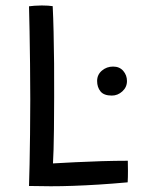

<svg xmlns="http://www.w3.org/2000/svg" viewBox="-20 -668 520 685"><path d="M83.5 -4.5Q84.5 -32 85.5 -80Q86.5 -128 87.2 -188.2Q88 -248.5 88 -313Q88 -377.5 87.2 -440.5Q86.5 -503.5 85.5 -556.8Q84.5 -610 83.5 -645.5Q90 -646.5 103 -647.5Q116 -648.5 129 -648.5Q139.5 -648.5 151.5 -647.8Q163.5 -647 168 -646Q170 -607 171.2 -554Q172.5 -501 173 -441.2Q173.5 -381.5 173.2 -321.2Q173 -261 172.5 -207.5Q171.5 -124 169 -85Q202 -87 247.5 -89.2Q293 -91.5 342.2 -93Q391.5 -94.5 436 -94.5Q436.5 -81.5 436.5 -58Q436.5 -34.5 435.5 -17.5Q380.5 -12.5 332.5 -9.5Q284.5 -6.5 241.5 -5Q200 -3.5 161.2 -3.5Q122.5 -3.5 83.5 -4.5ZM379 -327Q350.5 -327 338.5 -342Q326.5 -357 326.5 -379Q326.5 -401.5 343.5 -416Q360.5 -430.5 383.5 -430.5Q406.5 -430.5 419.8 -415Q433 -399.5 433 -379Q433 -357 416.5 -342Q400 -327 379 -327Z"/></svg>

Font: Grandstander Light
Style: Regular
Weight: 300
Designer: Tyler Finck
Foundry: Etcetera Type Co
Version: Version 1.200; ttfautohint (v1.8.3)